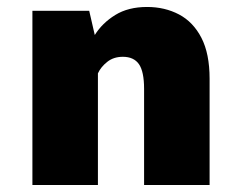

<svg xmlns="http://www.w3.org/2000/svg" viewBox="-20 -531 690 551"><path d="M73 0V-500H236L252 -430.5Q273.5 -465 310.8 -488Q348 -511 402 -511Q453 -511 493.8 -489.5Q534.5 -468 558 -422.5Q581.5 -377 581.5 -305V0H393.5V-276Q393.5 -325.5 378.8 -346.8Q364 -368 332.5 -368Q306 -368 287.8 -353.5Q269.5 -339 261 -320.5V0Z"/></svg>

Font: Trispace ExtraBold
Style: Regular
Weight: 800
Designer: Tyler Finck
Foundry: Etcetera Type Company
Version: Version 1.210; ttfautohint (v1.8.3)